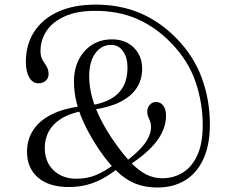

<svg xmlns="http://www.w3.org/2000/svg" viewBox="-20 -794 982 832"><path d="M662 18.5Q731.5 18.5 782.5 -12.8Q833.5 -44 861.5 -105.2Q889.5 -166.5 889.5 -255Q889.5 -361 854.5 -456.2Q819.5 -551.5 744.5 -628Q673 -701 586.5 -737.5Q500 -774 394 -774Q301 -774 233.2 -743.8Q165.5 -713.5 128.8 -657.5Q92 -601.5 92 -525Q92 -484 106.8 -458.5Q121.5 -433 146.5 -433Q166 -433 178.2 -444.2Q190.5 -455.5 190.5 -472Q190.5 -488.5 185.2 -499.5Q180 -510.5 173 -520Q166 -529.5 160.8 -542Q155.5 -554.5 155.5 -573.5Q155.5 -620.5 181.5 -659.8Q207.5 -699 260.2 -723Q313 -747 392 -747Q494 -747 574.5 -711.8Q655 -676.5 721.5 -608Q796.5 -530.5 827.5 -439Q858.5 -347.5 858.5 -250.5Q858.5 -173 835.5 -122.2Q812.5 -71.5 772.8 -46.5Q733 -21.5 682.5 -21.5Q647 -21.5 614.2 -37.8Q581.5 -54 547.5 -89.2Q513.5 -124.5 474.5 -180.5Q441 -228.5 416.8 -276.2Q392.5 -324 379.5 -370.8Q366.5 -417.5 366.5 -463Q366.5 -526.5 393 -563Q419.5 -599.5 462 -599.5Q493.5 -599.5 513 -572.2Q532.5 -545 532.5 -501Q532.5 -453.5 514.5 -420Q496.5 -386.5 461.8 -366.5Q427 -346.5 376.5 -338L380 -318.5Q450 -327.5 498.2 -351Q546.5 -374.5 571.2 -411.2Q596 -448 596 -496Q596 -533.5 579.8 -562Q563.5 -590.5 534.2 -607Q505 -623.5 466.5 -623.5Q416 -623.5 378.8 -599.8Q341.5 -576 321 -534.8Q300.5 -493.5 300.5 -440.5Q300.5 -392.5 313.2 -344.2Q326 -296 350.8 -246Q375.5 -196 412 -142Q450.5 -86 487.8 -50.5Q525 -15 567.2 1.8Q609.5 18.5 662 18.5ZM524 -93 539.5 -78.5Q620 -130 659.8 -183.2Q699.5 -236.5 699.5 -293Q699.5 -320.5 687.5 -336.2Q675.5 -352 657 -352Q639.5 -352 628.8 -339.8Q618 -327.5 618 -310Q618 -298 622 -288.5Q626 -279 630.2 -268.8Q634.5 -258.5 634.5 -244.5Q634.5 -223 624 -199.8Q613.5 -176.5 589.2 -150.5Q565 -124.5 524 -93ZM334.5 -312.5V-334Q253.5 -324 201 -296.8Q148.5 -269.5 122.8 -228.5Q97 -187.5 97 -137Q97 -65.5 144.8 -24.5Q192.5 16.5 278 16.5Q320.5 16.5 356.5 7Q392.5 -2.5 424.5 -20Q456.5 -37.5 487.5 -61.5L471.5 -79.5Q434 -51.5 396 -35.5Q358 -19.5 311 -19.5Q250.5 -19.5 212.2 -55.8Q174 -92 174 -154Q174 -191 190.5 -223Q207 -255 242.8 -278.2Q278.5 -301.5 334.5 -312.5Z"/></svg>

Font: Fraunces Light
Style: Regular
Weight: 300
Version: Version 1.000;[b76b70a41]